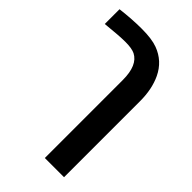

<svg xmlns="http://www.w3.org/2000/svg" viewBox="-261 -728 1056 1056"><g transform="rotate(45 267.0 -200.0)"><path d="M306.6 -623Q388.2 -592.8 425.8 -513.7Q458.5 -444.8 458.5 -351.1V240.2H309.1V-366.2Q309.1 -481 246.1 -512.7Q220.7 -524.9 171.9 -524.9Q123 -524.9 21 -514.2V-628.9Q107.9 -639.6 184.8 -639.6Q261.7 -639.6 306.6 -623Z"/></g></svg>

Font: OpenSansHebrew-Bold
Style: Bold
Weight: 700
Foundry: Ascender Corporation, Yanek Iontef
Version: Version 2.001;PS 002.001;hotconv 1.0.70;makeotf.lib2.5.58329